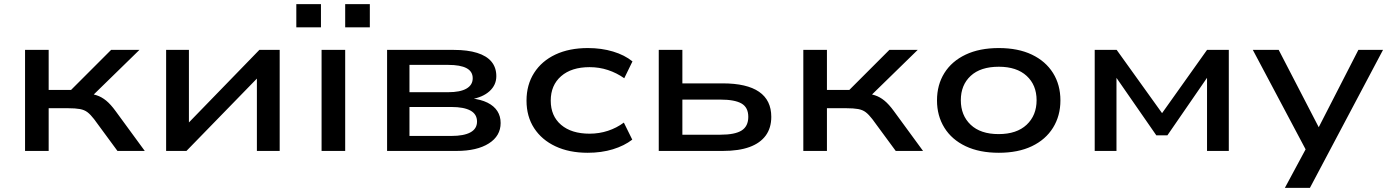

<svg xmlns="http://www.w3.org/2000/svg" viewBox="-20 -735 6770 935"><path d="M102 0V-492H217V-297H326L521 -492H659L409 -248L392 -281Q426 -279 450.5 -271Q475 -263 497 -245Q519 -227 543 -194L685 0H552L438 -155Q421 -177 406 -188.5Q391 -200 369 -204Q347 -208 312 -208H217V0Z M789 0V-492H900V-113H875L1243 -492H1342V0H1231V-379H1257L888 0Z M1546 0V-492H1661V0ZM1661 -602V-715H1781V-602ZM1423 -602V-715H1543V-602Z M1865 0V-492H2190Q2257 -492 2303.5 -477.5Q2350 -463 2373.5 -434.5Q2397 -406 2397 -364Q2397 -321 2364 -291Q2331 -261 2272 -251L2274 -256Q2322 -251 2354 -235Q2386 -219 2402 -194Q2418 -169 2418 -136Q2418 -73 2360.5 -36.5Q2303 0 2203 0ZM1974 -73H2178Q2239 -73 2271 -90.5Q2303 -108 2303 -143Q2303 -179 2271 -196.5Q2239 -214 2178 -214H1974ZM1974 -286H2163Q2221 -286 2251.5 -303.5Q2282 -321 2282 -354Q2282 -387 2252 -403Q2222 -419 2163 -419H1974Z M2842 9Q2752 9 2685 -22.5Q2618 -54 2581 -111Q2544 -168 2544 -245Q2544 -322 2581 -380Q2618 -438 2685 -469.5Q2752 -501 2843 -501Q2909 -501 2965.5 -484Q3022 -467 3060 -436L3020 -354Q2983 -380 2940.5 -394Q2898 -408 2851 -408Q2763 -408 2712.5 -364Q2662 -320 2662 -245Q2662 -170 2712.5 -127Q2763 -84 2851 -84Q2898 -84 2940.5 -98Q2983 -112 3018 -138L3059 -55Q3020 -25 2964.5 -8Q2909 9 2842 9Z M3188 0V-492H3303V-329H3499Q3617 -329 3676.5 -288Q3736 -247 3736 -166Q3736 -112 3709 -75Q3682 -38 3630 -19Q3578 0 3500 0ZM3303 -79H3488Q3559 -79 3591.5 -99.5Q3624 -120 3624 -166Q3624 -212 3591 -231Q3558 -250 3488 -250H3303Z M3892 0V-492H4007V-297H4116L4311 -492H4449L4199 -248L4182 -281Q4216 -279 4240.5 -271Q4265 -263 4287 -245Q4309 -227 4333 -194L4475 0H4342L4228 -155Q4211 -177 4196 -188.5Q4181 -200 4159 -204Q4137 -208 4102 -208H4007V0Z M4844 9Q4750 9 4682.5 -23Q4615 -55 4579 -113Q4543 -171 4543 -246Q4543 -322 4579 -379.5Q4615 -437 4682.5 -469Q4750 -501 4844 -501Q4938 -501 5005 -469Q5072 -437 5108 -379.5Q5144 -322 5144 -246Q5144 -171 5108 -113Q5072 -55 5005 -23Q4938 9 4844 9ZM4843 -82Q4931 -82 4979.5 -127.5Q5028 -173 5028 -247Q5028 -321 4979.5 -365.5Q4931 -410 4844 -410Q4755 -410 4707 -365.5Q4659 -321 4659 -247Q4659 -173 4707 -127.5Q4755 -82 4843 -82Z M5311 0V-492H5418L5639 -184L5858 -492H5964V0H5858V-375H5871L5665 -76H5611L5403 -376H5417V0Z M6237 180 6357 -43V28L6081 -492H6207L6411 -98H6393L6595 -492H6715L6359 180Z"/></svg>

Font: Nunito Sans 10pt Expanded SemiBold
Style: Regular
Weight: 600
Width: 7
Designer: Vernon Adams
Foundry: Vernon Adams
Version: Version 3.101;gftools[0.9.27]